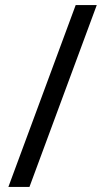

<svg xmlns="http://www.w3.org/2000/svg" viewBox="-20 -735 412 756"><path d="M361 -715 96 1H13L278 -715Z"/></svg>

Font: Noto Sans Myanmar SemiCondensed
Style: Regular
Weight: 400
Width: 4
Designer: Monotype Design Team
Foundry: Monotype Imaging Inc.
Version: Version 2.107; ttfautohint (v1.8.4.7-5d5b)